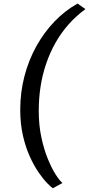

<svg xmlns="http://www.w3.org/2000/svg" viewBox="-20 -872 488 1053"><path d="M91 -270.5Q91 -365.5 114 -453.8Q137 -542 179.2 -618.2Q221.5 -694.5 279 -754.2Q336.5 -814 405.5 -852.5L448.5 -822Q396.5 -784 355.5 -737.5Q314.5 -691 284 -636.8Q253.5 -582.5 233 -522.2Q212.5 -462 202.5 -397.2Q192.5 -332.5 192.5 -264.5Q192.5 -185 207 -118Q221.5 -51 243 1Q264.5 53 286.2 86.5Q308 120 322.5 131.5L270 160.5Q259 153.5 237.8 131.5Q216.5 109.5 191.5 73.2Q166.5 37 143.5 -13.5Q120.5 -64 105.8 -128.2Q91 -192.5 91 -270.5Z"/></svg>

Font: Merriweather 28pt Medium
Style: Italic
Weight: 500
Italic angle: -7.8°
Version: Version 2.101